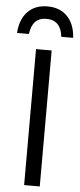

<svg xmlns="http://www.w3.org/2000/svg" viewBox="-89 -1043 446 1076"><g transform="rotate(5 134.0 -504.5)"><path d="M90 -765H178V0H90ZM134 -1009Q204 -1009 245.5 -966Q287 -923 292 -846H225Q215 -939 134 -939Q54 -939 43 -846H-24Q-19 -923 22.5 -966Q64 -1009 134 -1009Z"/></g></svg>

Font: Application
Style: Regular
Weight: 400
Designer: Wei Huang
Foundry: Wei Huang
Version: Version 0.012